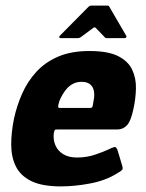

<svg xmlns="http://www.w3.org/2000/svg" viewBox="-20 -660 520 685"><path d="M30 -237Q40 -283 59 -326Q78 -369 109.5 -403.5Q141 -438 187.5 -458Q234 -478 299 -478Q366 -478 402 -459.5Q438 -441 452 -410.5Q466 -380 465 -343.5Q464 -307 456 -271Q447 -228 433 -213Q419 -198 398 -198H183Q176 -198 175 -195.5Q174 -193 172 -186Q169 -162 177.5 -142Q186 -122 205.5 -110Q225 -98 255 -98Q290 -98 321.5 -109Q353 -120 365 -126Q381 -134 388.5 -135.5Q396 -137 401 -119L415 -72Q420 -58 415.5 -53.5Q411 -49 397 -41Q357 -16 302 -5.5Q247 5 197 5Q130 5 91.5 -14Q53 -33 36.5 -66.5Q20 -100 20 -144Q20 -188 30 -237ZM313 -295Q317 -314 316 -327.5Q315 -341 309.5 -350Q304 -359 294.5 -363.5Q285 -368 271 -368Q255 -368 242.5 -362Q230 -356 220.5 -346Q211 -336 204 -324Q197 -312 192 -300Q187 -284 187.5 -279.5Q188 -275 192 -275Q219 -275 246.5 -275Q274 -275 301 -275Q308 -275 309.5 -278.5Q311 -282 313 -295ZM196 -524Q192 -524 191.5 -527Q191 -530 194 -533L296 -636Q300 -640 305 -640H363Q369 -640 370 -636L430 -533Q432 -530 430.5 -527Q429 -524 424 -524H361Q355 -524 353 -528L322 -560Q318 -565 312 -560L269 -528Q263 -524 259 -524Z"/></svg>

Font: Glory Thin ExtraBold
Style: Italic
Weight: 800
Italic angle: -12°
Version: Version 1.011